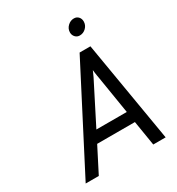

<svg xmlns="http://www.w3.org/2000/svg" viewBox="-208 -1024 1063 1154"><g transform="rotate(-30 324.0 -447.5)"><path d="M46 0 408 -700H483L601 0H515L487 -172H225L137 0ZM264 -249H475L433 -508Q431.5 -516 429.5 -528Q427.5 -540 426 -551.5Q424.5 -563 424 -569Q421.5 -563 416.5 -551.8Q411.5 -540.5 406 -528.8Q400.5 -517 396 -509ZM461 -788Q442.5 -788 430.2 -801.2Q418 -814.5 418 -833Q418 -858.5 437 -876.8Q456 -895 480 -895Q499.5 -895 511.2 -882Q523 -869 523 -850Q523 -824.5 504.5 -806.2Q486 -788 461 -788Z"/></g></svg>

Font: Overpass
Style: Italic
Weight: 400
Italic angle: -10°
Designer: Delve Withrington, Dave Bailey, Thomas Jockin
Foundry: Delve Fonts LLC
Version: Version 4.000